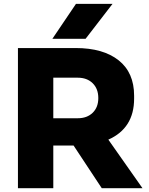

<svg xmlns="http://www.w3.org/2000/svg" viewBox="-20 -988 780 1008"><path d="M429.2 -784.2H254.9L378.9 -967.8H570.8ZM259.8 0H74.2V-735.8H377Q521.5 -735.8 602.8 -671.4Q684.1 -606.9 684.1 -485.8V-470.2Q684.1 -314.9 548.8 -254.9L728 0H514.2L366.2 -224.1H259.8ZM388.2 -580.1H259.8V-367.2H388.2Q437 -367.2 466.6 -396Q496.1 -424.8 496.1 -473.1Q496.1 -522 466.6 -551Q437 -580.1 388.2 -580.1Z"/></svg>

Font: Sora ExtraBold
Style: Regular
Weight: 800
Designer: Jonathan Barnbrook, Julián Moncada
Foundry: Barnbrook Fonts
Version: Version 2.000